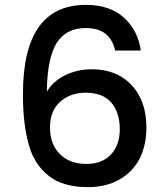

<svg xmlns="http://www.w3.org/2000/svg" viewBox="-20 -767 682 787"><path d="M452 -560C452 -560 557 -560 557 -560C557 -560 557 -560 557 -560C550 -613 528 -657 490 -693C451 -729 399 -747 332 -747C332 -747 332 -747 332 -747C160 -747 74 -625 74 -381C74 -381 74 -381 74 -381C74 -298 82 -229 98 -174C113 -119 141 -76 180 -46C219 -15 272 0 341 0C341 0 341 0 341 0C392 0 435 -11 471 -32C507 -53 534 -81 553 -118C571 -155 580 -196 580 -243C580 -243 580 -243 580 -243C580 -293 571 -336 552 -372C533 -408 506 -436 473 -455C439 -474 400 -483 356 -483C356 -483 356 -483 356 -483C317 -483 281 -475 248 -459C215 -443 189 -420 172 -391C172 -391 172 -391 172 -391C173 -484 187 -551 213 -592C239 -632 278 -652 331 -652C331 -652 331 -652 331 -652C366 -652 393 -644 412 -629C431 -614 445 -591 452 -560ZM331 -387C331 -387 331 -387 331 -387C377 -387 412 -374 436 -347C459 -320 471 -283 471 -238C471 -238 471 -238 471 -238C471 -195 459 -160 435 -134C410 -108 377 -95 335 -95C335 -95 335 -95 335 -95C288 -95 251 -109 225 -136C198 -163 185 -199 185 -245C185 -245 185 -245 185 -245C185 -291 199 -326 228 -351C256 -375 290 -387 331 -387Z"/></svg>

Font: Girnar Poppins
Style: Medium
Weight: 500
Designer: Ninad Kale (Devanagari), Jonny Pinhorn (Latin)
Foundry: Indian Type Foundry
Version: ""